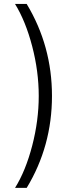

<svg xmlns="http://www.w3.org/2000/svg" viewBox="-20 -781 387 949"><path d="M236.9 -306.8Q236.9 -58.6 111.9 147.7H54.3Q106.9 63.2 139.2 -61.1Q171.5 -185.4 171.5 -306.8Q171.5 -428.3 139 -552.6Q106.5 -676.8 54.3 -761.4H111.9Q236.9 -554 236.9 -306.8Z"/></svg>

Font: Inter Light BETA
Style: Regular
Weight: 300
Designer: Rasmus Andersson
Foundry: rsms
Version: Version 3.011;git-f93a4a705